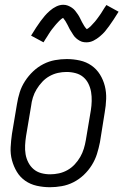

<svg xmlns="http://www.w3.org/2000/svg" viewBox="-20 -775 516 803"><path d="M189 8Q161 8 134 2Q107 -4 85.5 -19Q64 -34 50.5 -56.5Q37 -79 30 -105Q23 -131 24.5 -159Q26 -187 30 -215L51 -340Q55 -365 62.5 -389Q70 -413 84.5 -435.5Q99 -458 118.5 -476.5Q138 -495 161.5 -507Q185 -519 210 -523.5Q235 -528 259 -528Q287 -528 314 -522Q341 -516 362.5 -501Q384 -486 398 -463.5Q412 -441 418.5 -415Q425 -389 424 -361Q423 -333 418 -305L398 -180Q393 -155 385.5 -131Q378 -107 364 -84.5Q350 -62 330.5 -43.5Q311 -25 287.5 -13Q264 -1 238.5 3.5Q213 8 189 8ZM190 -46Q208 -46 226.5 -50Q245 -54 262 -63.5Q279 -73 292.5 -87.5Q306 -102 315.5 -118.5Q325 -135 330.5 -153Q336 -171 339 -189L360 -314Q363 -333 363.5 -352.5Q364 -372 361 -390Q358 -408 350 -424.5Q342 -441 328.5 -452.5Q315 -464 296.5 -469Q278 -474 258 -474Q240 -474 222 -470Q204 -466 187 -456.5Q170 -447 156.5 -432.5Q143 -418 133 -401.5Q123 -385 117.5 -367Q112 -349 110 -331L89 -206Q86 -187 85 -167.5Q84 -148 87 -130Q90 -112 98.5 -95.5Q107 -79 120.5 -67.5Q134 -56 152 -51Q170 -46 190 -46ZM342 -598Q337 -598 332 -598.5Q327 -599 322.5 -600.5Q318 -602 313.5 -604.5Q309 -607 305.5 -609.5Q302 -612 298.5 -615Q295 -618 292 -621.5Q289 -625 286.5 -629Q284 -633 281.5 -637Q279 -641 276.5 -645Q274 -649 271.5 -653Q269 -657 267.5 -661Q266 -665 263 -670Q260 -675 258 -679Q256 -683 253.5 -687Q251 -691 248 -694.5Q245 -698 244 -700Q241 -699 236.5 -695.5Q232 -692 227.5 -687.5Q223 -683 220.5 -680Q218 -677 215 -674Q212 -671 209.5 -667.5Q207 -664 203.5 -660Q200 -656 197 -652Q194 -648 190.5 -643Q187 -638 184 -633Q181 -628 177.5 -622.5Q174 -617 170 -611Q166 -605 162 -598L110 -626Q121 -644 131 -659.5Q141 -675 150 -687Q159 -699 167.5 -709Q176 -719 188.5 -730Q201 -741 215.5 -748Q230 -755 245 -755Q255 -755 264 -751.5Q273 -748 281 -742.5Q289 -737 294.5 -730Q300 -723 305.5 -715Q311 -707 314.5 -699.5Q318 -692 323 -682.5Q328 -673 332.5 -666Q337 -659 343 -653Q345 -654 349.5 -657Q354 -660 358.5 -664.5Q363 -669 365.5 -672Q368 -675 371 -678Q374 -681 377 -684.5Q380 -688 383 -692Q386 -696 389 -700Q392 -704 395.5 -709Q399 -714 402.5 -719Q406 -724 409 -729.5Q412 -735 416.5 -741.5Q421 -748 425 -754L476 -726Q465 -708 455 -693Q445 -678 436 -665.5Q427 -653 419 -643.5Q411 -634 398 -623Q385 -612 371 -605Q357 -598 342 -598Z"/></svg>

Font: Iosevka QP Light
Style: Italic
Weight: 300
Italic angle: -9°
Designer: Belleve Invis
Foundry: Belleve Invis
Version: Version 20.0.0; ttfautohint (v1.8.4)